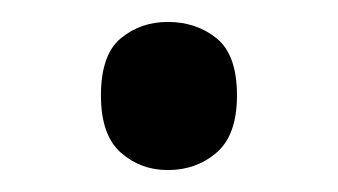

<svg xmlns="http://www.w3.org/2000/svg" viewBox="-20 -141 308 175"><path d="M72 -54Q72 -91 90 -106Q108 -121 133 -121Q159 -121 177.5 -106Q196 -91 196 -54Q196 -18 177.5 -2Q159 14 133 14Q108 14 90 -2Q72 -18 72 -54Z"/></svg>

Font: uhindi25
Style: Book
Weight: 400
Designer: Jelle Bosma - Monotype Design Team
Foundry: Monotype Imaging Inc.
Version: Version 2.003